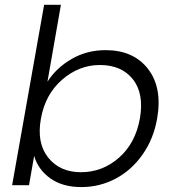

<svg xmlns="http://www.w3.org/2000/svg" viewBox="-20 -760 715 788"><path d="M174.8 -424.8Q211.4 -481.9 274.2 -518.1Q336.9 -554.2 413.1 -554.2Q527.8 -554.2 587.4 -477.3Q647 -400.4 625 -273.9Q610.4 -189.9 564.9 -125.5Q519.5 -61 454.1 -26.6Q388.7 7.8 314 7.8Q236.8 7.8 186.8 -27.8Q136.7 -63.5 120.1 -120.1L99.1 0H29.8L161.1 -740.2H230ZM554.2 -273.9Q571.8 -376 525.4 -434.6Q479 -493.2 390.1 -493.2Q304.2 -493.2 234.9 -432.9Q165.5 -372.6 147.9 -272.9Q129.9 -173.3 177.7 -113.3Q225.6 -53.2 312 -53.2Q400.4 -53.2 468.3 -112.8Q536.1 -172.4 554.2 -273.9Z"/></svg>

Font: SVN-Poppins Light
Style: Italic
Weight: 300
Italic angle: -10°
Designer: Ninad Kale (Devanagari), Jonny Pinhorn (Latin)
Foundry: Indian Type Foundry
Version: Version 3.002 2017